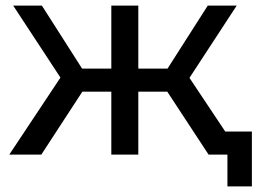

<svg xmlns="http://www.w3.org/2000/svg" viewBox="-20 -550 922 683"><path d="M575 -224H472V0H376V-224H273L127 0H13L195 -274L27 -530H129L272 -306H376V-530H472V-306H576L719 -530H822L654 -273L836 0H722ZM876 -82V113H789V0H722V-82Z"/></svg>

Font: APTA Sans Medium
Style: Bold
Weight: 500
Version: Version 7.200